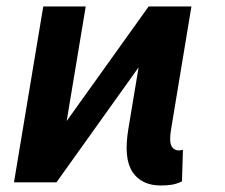

<svg xmlns="http://www.w3.org/2000/svg" viewBox="-20 -566 697 596"><path d="M155.3 0H23.4L114.3 -545.9H246.1L187 -190.4L441.4 -545.9H574.2L511.2 -165.5Q504.9 -127.9 512 -113.5Q519 -99.1 535.6 -99.1Q543.9 -99.1 547.9 -101.6L544.9 -2.9Q527.3 5.4 511.7 7.6Q496.1 9.8 479.5 9.8Q418.9 9.8 391.1 -32.5Q363.3 -74.7 378.4 -165.5L410.2 -356.9Z"/></svg>

Font: Inter Semi Bold
Style: Italic
Weight: 600
Italic angle: -9.39999°
Designer: Rasmus Andersson
Foundry: rsms
Version: Version 4.000;git-3c8e0fc